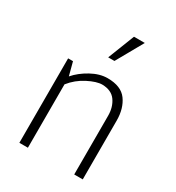

<svg xmlns="http://www.w3.org/2000/svg" viewBox="-178 -849 873 955"><g transform="rotate(30 258.0 -371.0)"><path d="M310 -742H372L286 -589H250ZM80 0V-485H108L128 -409Q159 -445 207 -471.5Q255 -498 300 -498Q378 -498 411 -452.5Q444 -407 444 -337V0H395V-337Q395 -387 370.5 -421.5Q346 -456 293 -457Q261 -457 212 -432Q163 -407 129 -364V0Z"/></g></svg>

Font: Palanquin Thin
Style: Regular
Weight: 250
Designer: Pria Ravichandran
Version: Version 1.001